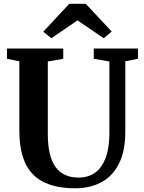

<svg xmlns="http://www.w3.org/2000/svg" viewBox="-20 -1004 772 1032"><path d="M84 -300.5V-674.5L17.5 -688V-743H320V-688L237 -673.5V-284.5Q237 -163.5 278.5 -106.5Q320 -49.5 401.5 -49.5Q484 -49.5 526 -112.2Q568 -175 568 -289V-673.5L484 -688V-743H721.5V-688L653.5 -674.5V-296Q653.5 -191 618.8 -123.2Q584 -55.5 523.5 -23.8Q463 8 383 8Q231.5 8 157.8 -66.2Q84 -140.5 84 -300.5ZM212.5 -833.5 352 -983.5H441L580.5 -834.5L537.5 -798.5L396.5 -894.5L256 -798.5Z"/></svg>

Font: Merriweather Text
Style: Bold
Weight: 700
Designer: Eben Sorkin
Foundry: Eben Sorkin
Version: Version 2.100